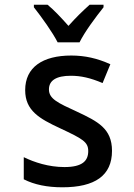

<svg xmlns="http://www.w3.org/2000/svg" viewBox="-20 -786 570 816"><path d="M225 -606H318C340 -651 388 -715 420 -755V-766H361C329 -737 305 -714 271 -676C241 -710 209 -744 182 -766H124V-755C158 -712 203 -649 225 -606ZM245 10C384 10 456 -40 456 -145C456 -240 395 -270 308 -311C225 -349 188 -366 188 -406C188 -444 219 -464 281 -464C324 -464 364 -455 416 -433L449 -513C394 -538 341 -550 283 -550C161 -550 87 -500 87 -403C87 -316 147 -282 235 -241C331 -196 355 -183 355 -144C355 -103 331 -76 254 -76C187 -76 126 -96 81 -118V-24C126 -1 181 10 245 10Z"/></svg>

Font: Noto Sans Mono Condensed Medium
Style: Regular
Weight: 500
Width: 3
Designer: Monotype Design Team
Foundry: Monotype Imaging Inc.
Version: Version 2.014